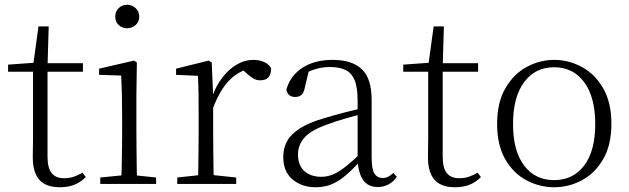

<svg xmlns="http://www.w3.org/2000/svg" viewBox="-20 -774 2645 808"><path d="M149 -472V-508H329V-472ZM232 14Q173 14 145.5 -17.5Q118 -49 118 -112Q118 -135 118.5 -152.5Q119 -170 119 -196V-472H14V-502L139 -511L119 -496L142 -663H185L180 -493V-481V-115Q180 -67 197.5 -45.5Q215 -24 249 -24Q272 -24 289.5 -30Q307 -36 327 -47L341 -29Q321 -8 294 3Q267 14 232 14Z M402 0V-27L513 -38H532L637 -27V0ZM490 0Q491 -24 492 -64.5Q493 -105 493.5 -149Q494 -193 494 -226V-281Q494 -332 493 -375Q492 -418 490 -456L397 -459V-485L544 -519L556 -511L554 -377V-226Q554 -193 554.5 -149Q555 -105 555.5 -64.5Q556 -24 557 0ZM515 -655Q494 -655 479.5 -668.5Q465 -682 465 -704Q465 -726 479.5 -740Q494 -754 515 -754Q535 -754 550.5 -740Q566 -726 566 -704Q566 -682 550.5 -668.5Q535 -655 515 -655Z M726 0V-27L837 -39H860L974 -27V0ZM813 0Q814 -24 814.5 -64.5Q815 -105 815.5 -149Q816 -193 816 -226V-281Q816 -333 815.5 -375.5Q815 -418 813 -455L721 -459V-485L858 -519L871 -511L877 -371V-370V-226Q877 -193 877.5 -149Q878 -105 878.5 -64.5Q879 -24 880 0ZM876 -318 859 -367H873Q889 -413 916 -448Q943 -483 976.5 -502.5Q1010 -522 1046 -522Q1073 -522 1093.5 -512Q1114 -502 1121 -486Q1121 -462 1110 -449Q1099 -436 1075 -436Q1059 -436 1045.5 -444Q1032 -452 1015 -468L992 -488H1041Q985 -477 945 -436Q905 -395 876 -318Z M1308 14Q1250 14 1211 -19Q1172 -52 1172 -114Q1172 -151 1188.5 -180.5Q1205 -210 1242.5 -234Q1280 -258 1342 -276Q1385 -289 1429.5 -300.5Q1474 -312 1514 -321V-297Q1474 -287 1432.5 -275Q1391 -263 1354 -249Q1287 -225 1260.5 -194Q1234 -163 1234 -125Q1234 -78 1261 -54Q1288 -30 1332 -30Q1357 -30 1380.5 -39.5Q1404 -49 1433.5 -72Q1463 -95 1503 -134L1509 -89H1490Q1458 -55 1430 -32Q1402 -9 1373 2.5Q1344 14 1308 14ZM1570 13Q1528 13 1507.5 -17.5Q1487 -48 1485 -102V-106V-350Q1485 -407 1472 -437.5Q1459 -468 1433 -480Q1407 -492 1367 -492Q1337 -492 1307 -483Q1277 -474 1245 -454L1281 -482L1262 -402Q1258 -382 1248 -374Q1238 -366 1222 -366Q1191 -366 1185 -397Q1202 -456 1253 -489Q1304 -522 1380 -522Q1462 -522 1503 -482.5Q1544 -443 1544 -354V-113Q1544 -61 1556 -43Q1568 -25 1590 -25Q1603 -25 1613 -30Q1623 -35 1635 -46L1650 -30Q1635 -8 1614.5 2.5Q1594 13 1570 13Z M1812 -472V-508H1992V-472ZM1895 14Q1836 14 1808.5 -17.5Q1781 -49 1781 -112Q1781 -135 1781.5 -152.5Q1782 -170 1782 -196V-472H1677V-502L1802 -511L1782 -496L1805 -663H1848L1843 -493V-481V-115Q1843 -67 1860.5 -45.5Q1878 -24 1912 -24Q1935 -24 1952.5 -30Q1970 -36 1990 -47L2004 -29Q1984 -8 1957 3Q1930 14 1895 14Z M2312 14Q2251 14 2196 -15Q2141 -44 2106.5 -103.5Q2072 -163 2072 -253Q2072 -343 2107 -403Q2142 -463 2197 -492.5Q2252 -522 2312 -522Q2373 -522 2428 -492.5Q2483 -463 2518 -403Q2553 -343 2553 -253Q2553 -163 2518 -103.5Q2483 -44 2428 -15Q2373 14 2312 14ZM2312 -16Q2392 -16 2438.5 -77.5Q2485 -139 2485 -252Q2485 -365 2438.5 -428Q2392 -491 2312 -491Q2232 -491 2185.5 -428Q2139 -365 2139 -252Q2139 -139 2185.5 -77.5Q2232 -16 2312 -16Z"/></svg>

Font: Noto Serif TC ExtraLight ExtraLight
Style: Regular
Weight: 250
Version: Version 2.003-H1;hotconv 1.1.1;makeotfexe 2.6.0